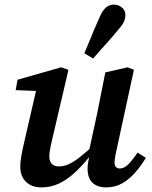

<svg xmlns="http://www.w3.org/2000/svg" viewBox="-20 -799 658 833"><path d="M160 14Q131 14 110.5 3Q90 -8 79 -28Q68 -48 68 -74Q68 -99 73.5 -128Q79 -157 85 -182L143 -434L170 -403L48 -408L56 -453L245 -507L277 -496L208 -201Q204 -185 201 -170.5Q198 -156 196 -143.5Q194 -131 194 -119Q194 -99 205 -88Q216 -77 235 -77Q257 -77 279 -87Q301 -97 328 -118.5Q355 -140 391 -173L397 -125H373Q339 -82 305.5 -51Q272 -20 236.5 -3Q201 14 160 14ZM441 14Q402 14 381 -6.5Q360 -27 360 -67Q360 -81 362.5 -95.5Q365 -110 369 -129H363L402 -309Q411 -353 419.5 -397Q428 -441 437 -485L534 -507L561 -496L488 -159Q483 -139 480 -121Q477 -103 477 -92Q477 -81 483 -74.5Q489 -68 500 -68Q517 -68 534 -83.5Q551 -99 577 -137L613 -114Q592 -80 567 -51Q542 -22 511 -4Q480 14 441 14ZM346 -568Q357 -593 367 -618Q377 -643 387.5 -668Q398 -693 409 -717Q418 -740 428 -753.5Q438 -767 449.5 -773Q461 -779 474 -779Q494 -779 509 -766.5Q524 -754 524 -734Q524 -716 515.5 -700.5Q507 -685 488 -664Q471 -643 453.5 -623.5Q436 -604 418.5 -584.5Q401 -565 384 -545Z"/></svg>

Font: Source Serif 4 SemiBold
Style: Italic
Weight: 600
Italic angle: -12°
Designer: Frank Grießhammer
Foundry: Adobe Systems Incorporated
Version: Version 4.004;hotconv 1.0.116;makeotfexe 2.5.65601